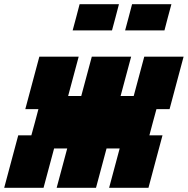

<svg xmlns="http://www.w3.org/2000/svg" viewBox="-20 -895 895 915"><path d="M500 0H687.5Q698.7 -42 720.9 -125.2Q743.2 -208.5 754.4 -250H691.9Q697.3 -270.5 708.5 -312.3Q719.7 -354 725.6 -375H788.1Q799.3 -416.5 821.5 -500Q843.8 -583.5 855 -625H667.5L617.2 -437.5H554.7L605 -625H417.5L367.2 -437.5H304.7L355 -625H167.5Q156.2 -583.5 134 -500Q111.8 -416.5 100.6 -375H163.1Q157.7 -354 146.5 -312.3Q135.3 -270.5 129.4 -250H66.9Q55.7 -208 33.4 -125Q11.2 -42 0 0H187.5L237.8 -187.5H300.3L250 0H437.5L487.8 -187.5H550.3ZM576.2 -750H763.7Q769 -770.5 780 -812.5Q791 -854.5 796.9 -875H609.4Q604 -854 593 -812.5Q582 -771 576.2 -750ZM326.2 -750H513.7Q519.5 -771 530.5 -812.5Q541.5 -854 546.9 -875H359.4Q354 -854 343 -812.5Q332 -771 326.2 -750Z"/></svg>

Font: Faithful 32x
Style: SemiboldOblique
Weight: 400
Foundry: Faithful Resource Pack
Version: Version 1.0; January 27, 2023